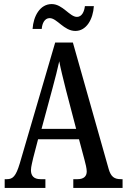

<svg xmlns="http://www.w3.org/2000/svg" viewBox="-20 -923 622 943"><path d="M350 -771C405 -771 437 -829 441 -893H397C394 -866 382 -840 358 -840C322 -840 288 -903 234 -903C176 -903 144 -843 140 -781H185C187 -808 199 -834 224 -834C260 -834 294 -771 350 -771ZM3 0H203V-43H179C145 -43 132 -61 132 -87C132 -105 140 -131 143 -147L167 -239H368L395 -138C400 -120 406 -95 406 -81C406 -57 391 -43 361 -43H340V0H582V-43H574C541 -43 525 -55 514 -92L338 -714H251L77 -120C58 -57 43 -43 14 -43H3ZM184 -290 238 -490C251 -538 263 -585 271 -622C278 -584 290 -538 304 -481L354 -290Z"/></svg>

Font: Noto Serif Sinhala ExtraCondensed Medium
Style: Regular
Weight: 500
Width: 2
Designer: Jelle Bosma - Monotype Design Team
Foundry: Monotype Imaging Inc.
Version: Version 2.007